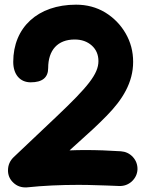

<svg xmlns="http://www.w3.org/2000/svg" viewBox="-20 -749 626 821"><path d="M111.3 -397C161.1 -397 186 -417.5 186 -458C186 -534.7 226.6 -580.1 299.3 -580.1C329.1 -580.1 353.5 -571.3 372.6 -554.2C391.6 -537.1 400.9 -514.6 400.9 -487.8C400.9 -432.6 355.5 -377.4 222.2 -251L38.1 -76.7C22.5 -61.5 14.6 -43.5 14.2 -22C13.7 -0.5 21.5 17.6 36.6 31.7C52.2 46.9 71.8 53.7 95.2 52.2C165 44.9 238.3 41.5 315.4 41.5C341.3 41.5 367.7 42 394.5 43C420.9 43.5 452.6 44.9 490.2 46.4C510.3 46.9 528.3 40.5 543.5 26.9C558.6 12.7 566.9 -4.4 567.9 -24.4C568.4 -44.4 562 -62.5 548.3 -77.6C534.2 -92.8 517.1 -100.6 497.1 -102.1C445.8 -105.5 394 -107.4 344.7 -107.4C321.8 -107.4 299.3 -106.9 277.3 -106L318.4 -143.1C360.8 -180.7 399.9 -216.8 434.6 -252.4C504.4 -322.8 549.3 -396.5 549.3 -484.4C549.3 -528.8 538.6 -569.3 517.1 -606.4C495.6 -643.6 466.3 -673.3 429.7 -695.8C393.1 -717.8 351.6 -729 305.2 -729C141.1 -729 36.6 -631.3 36.6 -484.4C36.6 -431.2 64.9 -397 111.3 -397Z"/></svg>

Font: Mikhak ExtraBold
Style: Regular
Weight: 800
Designer: Amin Abedi
Version: Version 3.2